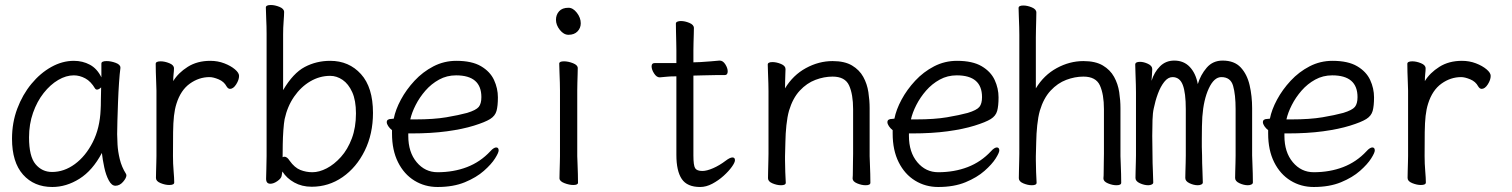

<svg xmlns="http://www.w3.org/2000/svg" viewBox="-20 -729 6040 767"><path d="M461 -457Q458 -435 455.5 -398.5Q453 -362 451.5 -321.5Q450 -281 449 -246Q448 -211 448 -193Q448 -179 449.5 -151.5Q451 -124 458.5 -93Q466 -62 483 -35Q485 -31 485 -29Q485 -18 471.5 -2.5Q458 13 441 13Q426 13 414.5 -8.5Q403 -30 396.5 -60.5Q390 -91 387 -118Q350 -48 297.5 -15Q245 18 189 18Q116 18 72 -31.5Q28 -81 28 -175Q28 -239 49 -295Q70 -351 105.5 -394Q141 -437 185 -461.5Q229 -486 275 -486Q310 -486 339 -470.5Q368 -455 385 -420V-475Q385 -485 406 -485Q423 -485 442 -478Q461 -471 461 -459ZM384 -380Q375 -371 367 -371Q363 -371 360 -375Q343 -404 320.5 -416Q298 -428 275 -428Q244 -428 212.5 -409.5Q181 -391 154.5 -357.5Q128 -324 112 -278.5Q96 -233 96 -180Q96 -104 122 -73Q148 -42 188 -42Q236 -42 279 -73.5Q322 -105 350.5 -161Q379 -217 382 -291Q383 -305 383 -330Q383 -355 384 -380Z M605 -367Q605 -377 604 -398Q603 -419 602.5 -441Q602 -463 602 -474Q602 -484 622 -484Q638 -484 656.5 -476.5Q675 -469 675 -456Q675 -446 673.5 -434Q672 -422 672 -405Q692 -438 730 -462Q768 -486 820 -486Q850 -486 876 -476Q902 -466 918.5 -452Q935 -438 935 -426Q935 -410 923.5 -392Q912 -374 899 -374Q891 -374 885 -384Q875 -403 853.5 -412Q832 -421 817 -421Q775 -421 738.5 -395Q702 -369 685 -315Q678 -293 675 -266Q672 -239 671.5 -201Q671 -163 671 -106Q671 -75 673.5 -46Q676 -17 676 0Q676 10 656 10Q640 10 621.5 2.5Q603 -5 603 -18Q603 -26 603.5 -44.5Q604 -63 604.5 -81Q605 -99 605 -106Z M1105 -26Q1103 -16 1088 -5.5Q1073 5 1060 5Q1043 5 1043 -15Q1043 -27 1044 -53.5Q1045 -80 1045 -106V-593Q1045 -624 1043.5 -653Q1042 -682 1042 -699Q1042 -709 1062 -709Q1078 -709 1096.5 -701.5Q1115 -694 1115 -681Q1115 -669 1113 -643.5Q1111 -618 1111 -592V-369Q1151 -437 1197.5 -461.5Q1244 -486 1299 -486Q1374 -486 1422 -433Q1470 -380 1470 -278Q1470 -194 1437 -127Q1404 -60 1348.5 -21.5Q1293 17 1225 17Q1186 17 1155.5 0Q1125 -17 1108 -44ZM1109 -101Q1113 -103 1116 -103Q1127 -103 1137 -87Q1157 -59 1180 -50Q1203 -41 1228 -41Q1255 -41 1285 -56.5Q1315 -72 1342 -102Q1369 -132 1385.5 -176Q1402 -220 1402 -276Q1402 -328 1387 -361Q1372 -394 1348.5 -410Q1325 -426 1299 -426Q1257 -426 1219.5 -404Q1182 -382 1155 -343Q1128 -304 1117 -253Q1114 -237 1112 -209Q1110 -181 1109.5 -152Q1109 -123 1109 -101Z M1611 -196V-186Q1611 -121 1644.5 -81Q1678 -41 1728 -41Q1792 -41 1845.5 -61.5Q1899 -82 1939 -125Q1946 -133 1952 -136.5Q1958 -140 1962 -140Q1972 -140 1972 -128Q1972 -119 1957.5 -96Q1943 -73 1913 -46.5Q1883 -20 1837 -1Q1791 18 1728 18Q1677 18 1635.5 -7.5Q1594 -33 1570 -81Q1546 -129 1546 -195V-209Q1537 -216 1531 -225Q1525 -234 1525 -241Q1525 -254 1544 -254Q1545 -254 1548.5 -254.5Q1552 -255 1553 -255Q1560 -291 1581.5 -331Q1603 -371 1636 -406.5Q1669 -442 1711.5 -464Q1754 -486 1803 -486Q1865 -486 1901.5 -464.5Q1938 -443 1953.5 -409.5Q1969 -376 1969 -340Q1969 -306 1963.5 -286Q1958 -266 1938 -253.5Q1918 -241 1873 -227Q1828 -213 1765.5 -204.5Q1703 -196 1624 -196ZM1639 -252Q1713 -252 1763 -260.5Q1813 -269 1846 -278Q1882 -289 1892.5 -302Q1903 -315 1903 -341Q1903 -428 1802 -428Q1765 -428 1734 -411Q1703 -394 1679.5 -367Q1656 -340 1640.5 -309.5Q1625 -279 1619 -252Z M2300 -636Q2300 -617 2287 -603.5Q2274 -590 2251 -590Q2232 -590 2216.5 -609.5Q2201 -629 2201 -650Q2201 -670 2213.5 -684Q2226 -698 2251 -698Q2269 -698 2284.5 -678Q2300 -658 2300 -636ZM2217 -368Q2217 -378 2216.5 -399Q2216 -420 2215 -442Q2214 -464 2214 -475Q2214 -484 2233 -484Q2250 -484 2269 -476.5Q2288 -469 2288 -457Q2288 -449 2287.5 -432.5Q2287 -416 2286.5 -398Q2286 -380 2286 -368V-105Q2286 -99 2287 -78Q2288 -57 2288.5 -34Q2289 -11 2289 1Q2289 10 2270 10Q2254 10 2234.5 2.5Q2215 -5 2215 -17Q2215 -25 2215.5 -43.5Q2216 -62 2216.5 -80Q2217 -98 2217 -105Z M2682 -424H2678Q2656 -424 2643 -422.5Q2630 -421 2616 -420H2615Q2603 -420 2593 -435.5Q2583 -451 2583 -464Q2583 -477 2595 -477H2682V-528Q2682 -538 2681.5 -559Q2681 -580 2680.5 -602Q2680 -624 2680 -635Q2680 -640 2686 -642.5Q2692 -645 2700 -645Q2716 -645 2734 -637.5Q2752 -630 2752 -617Q2752 -609 2751.5 -592.5Q2751 -576 2750.5 -558Q2750 -540 2750 -528V-480L2778 -481Q2796 -482 2820 -484Q2844 -486 2854 -487H2855Q2868 -487 2877.5 -472Q2887 -457 2887 -444Q2887 -429 2875 -429Q2865 -429 2837 -429Q2809 -429 2789 -428L2750 -427V-108Q2750 -68 2757 -57Q2764 -46 2786 -46Q2803 -46 2828.5 -57Q2854 -68 2879 -87Q2896 -100 2906 -100Q2916 -100 2916 -89Q2916 -80 2903.5 -62.5Q2891 -45 2870.5 -26.5Q2850 -8 2825.5 5Q2801 18 2777 18Q2725 18 2703.5 -14Q2682 -46 2682 -110Z M3386 -17Q3387 -25 3387 -44Q3387 -63 3387.5 -83.5Q3388 -104 3388 -115V-293Q3388 -352 3372 -387.5Q3356 -423 3306 -423Q3272 -423 3237.5 -410Q3203 -397 3175 -367Q3147 -337 3132 -287Q3125 -262 3121.5 -228.5Q3118 -195 3117.5 -162Q3117 -129 3116 -105V-89Q3116 -65 3117 -42Q3118 -19 3119 1Q3119 11 3100 11Q3084 11 3066 3.5Q3048 -4 3048 -17Q3048 -25 3048.5 -46Q3049 -67 3049.5 -87.5Q3050 -108 3050 -115V-364Q3050 -374 3049.5 -395Q3049 -416 3048 -438Q3047 -460 3047 -471Q3047 -481 3066 -481Q3082 -481 3100 -473.5Q3118 -466 3118 -453Q3118 -453 3117.5 -439Q3117 -425 3116.5 -407Q3116 -389 3116 -376Q3148 -429 3199.5 -457Q3251 -485 3306 -485Q3354 -485 3383.5 -467.5Q3413 -450 3428.5 -422Q3444 -394 3449 -361Q3454 -328 3454 -297V-105Q3454 -99 3455 -78Q3456 -57 3456.5 -34Q3457 -11 3457 1Q3457 11 3438 11Q3422 11 3404 3.5Q3386 -4 3386 -16Z M3611 -196V-186Q3611 -121 3644.5 -81Q3678 -41 3728 -41Q3792 -41 3845.5 -61.5Q3899 -82 3939 -125Q3946 -133 3952 -136.5Q3958 -140 3962 -140Q3972 -140 3972 -128Q3972 -119 3957.5 -96Q3943 -73 3913 -46.5Q3883 -20 3837 -1Q3791 18 3728 18Q3677 18 3635.5 -7.5Q3594 -33 3570 -81Q3546 -129 3546 -195V-209Q3537 -216 3531 -225Q3525 -234 3525 -241Q3525 -254 3544 -254Q3545 -254 3548.5 -254.5Q3552 -255 3553 -255Q3560 -291 3581.5 -331Q3603 -371 3636 -406.5Q3669 -442 3711.5 -464Q3754 -486 3803 -486Q3865 -486 3901.5 -464.5Q3938 -443 3953.5 -409.5Q3969 -376 3969 -340Q3969 -306 3963.5 -286Q3958 -266 3938 -253.5Q3918 -241 3873 -227Q3828 -213 3765.5 -204.5Q3703 -196 3624 -196ZM3639 -252Q3713 -252 3763 -260.5Q3813 -269 3846 -278Q3882 -289 3892.5 -302Q3903 -315 3903 -341Q3903 -428 3802 -428Q3765 -428 3734 -411Q3703 -394 3679.5 -367Q3656 -340 3640.5 -309.5Q3625 -279 3619 -252Z M4388 -17Q4389 -25 4389 -44Q4389 -63 4389.5 -83.5Q4390 -104 4390 -115V-293Q4390 -352 4374 -387.5Q4358 -423 4308 -423Q4274 -423 4239.5 -410Q4205 -397 4177 -367Q4149 -337 4134 -287Q4127 -262 4123.5 -228.5Q4120 -195 4119.5 -162Q4119 -129 4118 -105V-89Q4118 -65 4119 -42Q4120 -19 4121 1Q4121 11 4102 11Q4086 11 4068 3.5Q4050 -4 4050 -17Q4050 -25 4050.5 -46Q4051 -67 4051.5 -87.5Q4052 -108 4052 -115V-590Q4052 -600 4051.5 -621Q4051 -642 4050 -664Q4049 -686 4049 -697Q4049 -707 4068 -707Q4084 -707 4102 -699.5Q4120 -692 4120 -679Q4120 -671 4119.5 -652Q4119 -633 4118.5 -612.5Q4118 -592 4118 -580V-376Q4150 -429 4201.5 -457Q4253 -485 4308 -485Q4356 -485 4385.5 -467.5Q4415 -450 4430.5 -422Q4446 -394 4451 -361Q4456 -328 4456 -297V-105Q4456 -99 4457 -78Q4458 -57 4458.5 -34Q4459 -11 4459 1Q4459 11 4440 11Q4424 11 4406 3.5Q4388 -4 4388 -16Z M4916 -293Q4916 -351 4906 -386Q4896 -421 4859 -421Q4830 -421 4809 -376Q4788 -331 4783 -262Q4782 -246 4781.5 -223.5Q4781 -201 4781 -175Q4781 -159 4781 -142Q4781 -125 4782 -108Q4782 -77 4783.5 -47Q4785 -17 4785 0Q4785 5 4779 8Q4773 11 4765 11Q4749 11 4732 3Q4715 -5 4715 -18Q4715 -26 4715.5 -43Q4716 -60 4716.5 -78.5Q4717 -97 4717 -108V-293Q4717 -358 4705 -389.5Q4693 -421 4664 -421Q4646 -421 4631 -402Q4616 -383 4605.5 -354.5Q4595 -326 4589 -296Q4585 -279 4584 -249.5Q4583 -220 4583 -186Q4583 -167 4583.5 -147.5Q4584 -128 4584 -108Q4584 -77 4585.5 -47Q4587 -17 4587 0Q4587 5 4581 8Q4575 11 4567 11Q4551 11 4533.5 3Q4516 -5 4516 -18Q4516 -26 4516.5 -45Q4517 -64 4517.5 -82.5Q4518 -101 4518 -108V-359Q4518 -369 4517.5 -391Q4517 -413 4516 -436.5Q4515 -460 4515 -471Q4515 -482 4534 -482Q4549 -482 4566 -474Q4583 -466 4583 -453Q4583 -444 4582 -432Q4581 -420 4580 -406Q4591 -441 4614 -464Q4637 -487 4671 -487Q4709 -487 4733 -461.5Q4757 -436 4765 -393Q4776 -430 4800.5 -458.5Q4825 -487 4864 -487Q4911 -487 4936.5 -459.5Q4962 -432 4972 -388.5Q4982 -345 4982 -297V-108Q4982 -102 4983 -80.5Q4984 -59 4984.5 -35.5Q4985 -12 4985 0Q4985 5 4979 8Q4973 11 4965 11Q4949 11 4931.5 3Q4914 -5 4914 -18Q4914 -26 4914.5 -43Q4915 -60 4915.5 -78.5Q4916 -97 4916 -108Z M5111 -196V-186Q5111 -121 5144.5 -81Q5178 -41 5228 -41Q5292 -41 5345.5 -61.5Q5399 -82 5439 -125Q5446 -133 5452 -136.5Q5458 -140 5462 -140Q5472 -140 5472 -128Q5472 -119 5457.5 -96Q5443 -73 5413 -46.5Q5383 -20 5337 -1Q5291 18 5228 18Q5177 18 5135.5 -7.5Q5094 -33 5070 -81Q5046 -129 5046 -195V-209Q5037 -216 5031 -225Q5025 -234 5025 -241Q5025 -254 5044 -254Q5045 -254 5048.5 -254.5Q5052 -255 5053 -255Q5060 -291 5081.5 -331Q5103 -371 5136 -406.5Q5169 -442 5211.5 -464Q5254 -486 5303 -486Q5365 -486 5401.5 -464.5Q5438 -443 5453.5 -409.5Q5469 -376 5469 -340Q5469 -306 5463.5 -286Q5458 -266 5438 -253.5Q5418 -241 5373 -227Q5328 -213 5265.5 -204.5Q5203 -196 5124 -196ZM5139 -252Q5213 -252 5263 -260.5Q5313 -269 5346 -278Q5382 -289 5392.5 -302Q5403 -315 5403 -341Q5403 -428 5302 -428Q5265 -428 5234 -411Q5203 -394 5179.5 -367Q5156 -340 5140.5 -309.5Q5125 -279 5119 -252Z M5605 -367Q5605 -377 5604 -398Q5603 -419 5602.5 -441Q5602 -463 5602 -474Q5602 -484 5622 -484Q5638 -484 5656.5 -476.5Q5675 -469 5675 -456Q5675 -446 5673.5 -434Q5672 -422 5672 -405Q5692 -438 5730 -462Q5768 -486 5820 -486Q5850 -486 5876 -476Q5902 -466 5918.5 -452Q5935 -438 5935 -426Q5935 -410 5923.5 -392Q5912 -374 5899 -374Q5891 -374 5885 -384Q5875 -403 5853.5 -412Q5832 -421 5817 -421Q5775 -421 5738.5 -395Q5702 -369 5685 -315Q5678 -293 5675 -266Q5672 -239 5671.5 -201Q5671 -163 5671 -106Q5671 -75 5673.5 -46Q5676 -17 5676 0Q5676 10 5656 10Q5640 10 5621.5 2.5Q5603 -5 5603 -18Q5603 -26 5603.5 -44.5Q5604 -63 5604.5 -81Q5605 -99 5605 -106Z"/></svg>

Font: Moon Stars Kai HW
Style: Regular
Weight: 400
Designer: GuiWonder
Version: Version 1.101